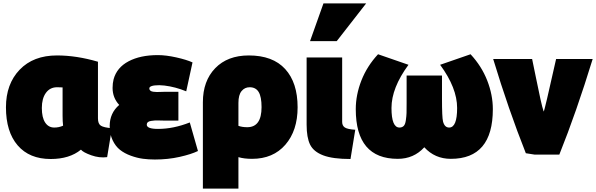

<svg xmlns="http://www.w3.org/2000/svg" viewBox="-20 -894 3505 1129"><path d="M456 -14Q389 41 278 41Q153 41 84 -39Q15 -119 15 -263Q15 -400 95.5 -484Q176 -568 315 -568Q430 -568 556 -531V-198Q556 -166 573 -155Q590 -144 638 -140L610 30Q564 36 516.5 19Q469 2 456 -14ZM348 -213V-380Q341 -381 316 -381Q274 -381 250 -348Q226 -315 226 -259Q226 -203 245.5 -173.5Q265 -144 299 -144Q327 -144 351 -155Q348 -180 348 -213Z M909 -136Q1000 -136 1096 -174L1144 -6Q1105 13 1036.5 28.5Q968 44 891 44Q854 44 820 39.5Q786 35 749 21.5Q712 8 685.5 -13Q659 -34 642 -70Q625 -106 625 -153Q625 -229 681 -277Q642 -319 642 -377Q642 -404 648 -428Q667 -497 736 -533.5Q805 -570 908 -570Q956 -570 1016.5 -556.5Q1077 -543 1112 -527L1075 -357Q1012 -383 947 -391Q925 -393 917 -393Q858 -393 858 -374Q858 -366 864 -361Q870 -356 881.5 -354.5Q893 -353 902 -353Q911 -353 925 -353.5Q939 -354 942 -354H1029V-185H940Q937 -185 918 -185.5Q899 -186 890.5 -185.5Q882 -185 868.5 -183Q855 -181 849 -175.5Q843 -170 843 -161Q843 -136 909 -136Z M1462 40Q1415 40 1382 30V215H1173V-293Q1173 -418 1245.5 -493Q1318 -568 1443 -568Q1584 -568 1657 -488Q1730 -408 1730 -263Q1730 -126 1658 -43Q1586 40 1462 40ZM1382 -289V-154Q1404 -146 1434 -146Q1518 -146 1518 -264Q1518 -325 1501 -353Q1484 -381 1448 -381Q1419 -381 1400.5 -358.5Q1382 -336 1382 -289Z M2069 -131 2041 41Q1937 41 1880.5 19.5Q1824 -2 1803.5 -43.5Q1783 -85 1783 -161V-556H1992V-177Q1992 -155 2007.5 -144.5Q2023 -134 2069 -131ZM1960 -652H1803L1882 -874H2133Z M2371 -450H2579V-315Q2579 -204 2585 -180Q2594 -144 2621 -144Q2668 -144 2668 -259Q2668 -377 2568 -513L2747 -575Q2812 -505 2845 -420.5Q2878 -336 2878 -252Q2878 40 2631 40Q2537 40 2475 -28Q2413 40 2319 40Q2072 40 2072 -252Q2072 -336 2105 -420.5Q2138 -505 2203 -575L2382 -513Q2282 -377 2282 -259Q2282 -144 2329 -144Q2344 -144 2353.5 -153Q2363 -162 2366.5 -187Q2370 -212 2370.5 -229.5Q2371 -247 2371 -289Q2371 -306 2371 -315Z M3177 -238Q3181 -238 3250 -547H3465Q3370 -237 3269 15H3123Q3089 9 3072 7Q2970 -250 2880 -547H3109Q3116 -514 3131.5 -437.5Q3147 -361 3158 -311Q3169 -261 3177 -238Z"/></svg>

Font: Repo
Style: ExtraBlack
Weight: 1000
Designer: Stefan Peev
Foundry: Context Ltd
Version: Version 001.000